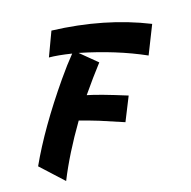

<svg xmlns="http://www.w3.org/2000/svg" viewBox="-184 -806 933 940"><g transform="rotate(-15 283.0 -336.0)"><path d="M-77 -76Q2 -250 147 -459Q190 -521 227 -566Q157 -577 112 -577L158 -701Q425 -692 643 -605L586 -460Q441 -524 258 -561L344 -490Q297 -429 243 -351Q304 -339 441 -296L392 -174L270 -214Q224 -228 173 -241Q87 -96 37 29Z"/></g></svg>

Font: Vampiro One
Style: Regular
Weight: 400
Designer: Riccardo De Franceschi
Foundry: Sorkin Type Co.
Version: Version 1.002